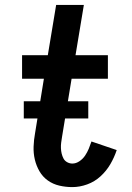

<svg xmlns="http://www.w3.org/2000/svg" viewBox="-20 -755 540 783"><path d="M275 8Q248 8 222 2Q196 -4 175 -19Q154 -34 141 -56.5Q128 -79 122 -104.5Q116 -130 117 -157.5Q118 -185 123 -212L159 -434H70V-530H175L209 -735H322L288 -530H420V-434H272L233 -197Q231 -185 229.5 -173.5Q228 -162 228.5 -150.5Q229 -139 231.5 -128.5Q234 -118 239 -108.5Q244 -99 254 -93.5Q264 -88 275 -88Q290 -88 304 -97.5Q318 -107 327 -120.5Q336 -134 342 -148.5Q348 -163 353 -178L456 -143Q446 -113 430 -85.5Q414 -58 390 -36Q366 -14 335.5 -3Q305 8 275 8ZM340 -272H77V-342H340Z"/></svg>

Font: Iosevka Slab
Style: Bold Italic
Weight: 700
Italic angle: -9°
Monospace: yes
Designer: Belleve Invis
Foundry: Belleve Invis
Version: Version 11.1.0; ttfautohint (v1.8.3)